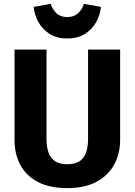

<svg xmlns="http://www.w3.org/2000/svg" viewBox="-20 -948 691 985"><path d="M431.8 -693.4H596.3V-230.3Q596.3 -160.5 566.1 -104.4Q535.9 -48.2 475.7 -15.6Q415.5 17 325 17Q234.6 17 174.5 -14.4Q114.5 -45.8 84.5 -101.6Q54.5 -157.4 54.5 -230.3V-693.4H218.6V-236.7Q218.6 -193.1 229.6 -163.6Q240.7 -134.1 264.3 -119.7Q287.8 -105.4 325 -105.4Q362.6 -105.4 386.2 -119.7Q409.8 -134.1 420.8 -163.6Q431.8 -193.1 431.8 -236.7ZM324.6 -750.5Q272.2 -750.5 235.3 -773.5Q198.5 -796.5 177.7 -833.3Q156.8 -870.2 152.8 -912.8L240 -928.2Q249.1 -899.5 269.7 -879.9Q290.3 -860.4 324.6 -860.4Q359 -860.4 380.3 -879.9Q401.7 -899.5 410.4 -928.2L497.6 -912.8Q493.6 -870.2 472.6 -833.3Q451.6 -796.5 414.5 -773.5Q377.5 -750.5 324.6 -750.5Z"/></svg>

Font: Fira Sans Variable
Style: Regular
Weight: 400
Designer: Carrois Corporate & Edenspiekermann AG
Foundry: Carrois Corporate GbR & Edenspiekermann AG
Version: Version 4.202